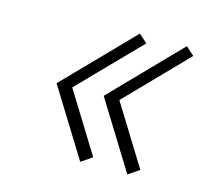

<svg xmlns="http://www.w3.org/2000/svg" viewBox="-73 -637 670 616"><g transform="rotate(15 261.5 -328.5)"><path d="M278 -130 241.5 -105 103 -329 320 -552 348 -527 155 -329ZM434.5 -130 398 -105 259.5 -329 476 -552 504 -527 311.5 -329Z"/></g></svg>

Font: Russisch Sans ExtraLight
Style: Italic
Weight: 200
Width: 4
Italic angle: -10°
Designer: Michael Sharanda (font) & Cristiano Sobral (main changes)
Foundry: Michael Sharanda
Version: Version 2.00;September 8, 2020;FontCreator 13.0.0.2681 64-bi